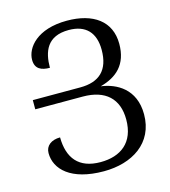

<svg xmlns="http://www.w3.org/2000/svg" viewBox="-110 -813 804 910"><g transform="rotate(-15 292.5 -357.5)"><path d="M288 10C426 10 541 -60 541 -202C541 -327 452 -373 377 -383C458 -405 514 -453 514 -555C514 -667 430 -725 302 -725C155 -725 95 -647 95 -588C95 -543 126 -530 167 -530C167 -609 192 -680 299 -680C383 -680 426 -633 426 -549C426 -450 376 -403 282 -403H49V-358H282C393 -358 453 -302 453 -200C453 -87 383 -36 284 -36C177 -36 129 -97 128 -199C85 -199 56 -177 56 -141C56 -62 126 10 288 10Z"/></g></svg>

Font: Noto Serif Armenian SemiCondensed
Style: Regular
Weight: 400
Width: 4
Designer: Monotype Design Team
Foundry: Monotype Imaging Inc.
Version: Version 2.008